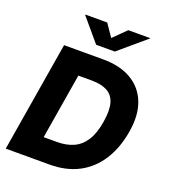

<svg xmlns="http://www.w3.org/2000/svg" viewBox="-166 -1071 1055 1192"><g transform="rotate(20 361.0 -475.5)"><path d="M300.3 0H85.4L109.4 -147.5H295.9Q358.4 -147.5 405 -168.7Q451.7 -189.9 481.9 -237.5Q512.2 -285.2 524.9 -363.8Q538.1 -442.9 524.4 -490.2Q510.7 -537.6 471.2 -558.8Q431.6 -580.1 368.2 -580.1H178.2L202.6 -727.5H390.6Q501.5 -727.5 576.4 -683.8Q651.4 -640.1 683.6 -558.6Q715.8 -477.1 696.8 -363.3Q678.2 -250 626.5 -168.5Q574.7 -86.9 492.9 -43.5Q411.1 0 300.3 0ZM304.2 -727.5 183.6 0H11.2L131.8 -727.5ZM335.4 -951.2 391.6 -869.1 474.6 -951.2H618.7L618.2 -948.2L441.4 -797.9H317.9L190.9 -948.2L191.9 -951.2Z"/></g></svg>

Font: Inter ExtraBold
Style: Italic
Weight: 800
Italic angle: -9.3988°
Designer: Rasmus Andersson
Foundry: rsms
Version: Version 4.001;git-66647c0bb